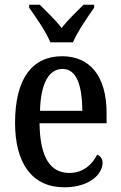

<svg xmlns="http://www.w3.org/2000/svg" viewBox="-20 -786 513 816"><path d="M194 -606H290C309 -651 353 -715 380 -753V-766H335C306 -737 268 -701 242 -667C216 -701 178 -737 149 -766H104V-753C131 -715 176 -651 194 -606ZM253 10C366 10 416 -50 416 -94C416 -112 405 -124 393 -129C372 -87 334 -51 275 -51C194 -51 150 -116 148 -262H433V-305C433 -463 362 -547 244 -547C117 -547 44 -452 44 -264C44 -90 118 10 253 10ZM330 -315H150C153 -429 186 -493 246 -493C306 -493 329 -422 330 -315Z"/></svg>

Font: Noto Serif Condensed Medium
Style: Regular
Weight: 500
Width: 3
Designer: Monotype Design Team
Foundry: Monotype Imaging Inc.
Version: Version 2.015